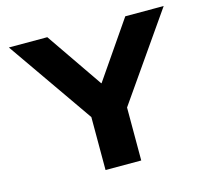

<svg xmlns="http://www.w3.org/2000/svg" viewBox="-103 -835 1043 956"><g transform="rotate(-15 419.0 -357.0)"><path d="M20 -714H218L418 -423H420L620 -714H818L511 -273V0H327V-273Z"/></g></svg>

Font: Non Bureau Extended
Style: Bold
Weight: 700
Width: 7
Designer: Jona Saucedo
Foundry: Non Foundry
Version: Version 1.000; ttfautohint (v1.8.4)